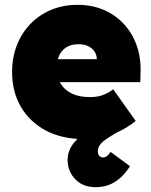

<svg xmlns="http://www.w3.org/2000/svg" viewBox="-20 -566 626 795"><path d="M376 209Q323 209 291.5 176Q260 143 260 97Q260 58 285.5 26Q311 -6 358.5 -36Q406 -66 472 -98L503 -39Q448 -10 416.5 12.5Q385 35 385 60Q385 73 391.5 79.5Q398 86 406 86Q415 86 422.5 80.5Q430 75 438 63L518 122Q506 142 487 162Q468 182 440.5 195.5Q413 209 376 209ZM329 10Q236 10 169 -26Q102 -62 66 -124.5Q30 -187 30 -268Q30 -328 50 -379Q70 -430 106.5 -467.5Q143 -505 192.5 -525.5Q242 -546 301 -546Q360 -546 408.5 -525.5Q457 -505 492 -467.5Q527 -430 545.5 -379Q564 -328 562 -268L561 -226H142L119 -321H400L381 -301V-319Q381 -338 371.5 -352.5Q362 -367 345 -375Q328 -383 305 -383Q276 -383 256 -371Q236 -359 225.5 -337Q215 -315 215 -284Q215 -248 230.5 -221Q246 -194 276.5 -179Q307 -164 352 -164Q382 -164 403.5 -171.5Q425 -179 449 -196L542 -65Q505 -36 469.5 -20Q434 -4 399.5 3Q365 10 329 10Z"/></svg>

Font: Lexend Deca Black
Style: Regular
Weight: 900
Designer: Bonnie Shaver-Troup, Thomas Jockin
Foundry: Lexend
Version: Version 1.007